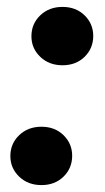

<svg xmlns="http://www.w3.org/2000/svg" viewBox="-20 -528 303 556"><path d="M100 8Q61 8 35.5 -16.5Q10 -41 10 -76Q10 -112 35.5 -136.5Q61 -161 100 -161Q139 -161 164 -136.5Q189 -112 189 -77Q189 -41 164 -16.5Q139 8 100 8ZM161 -339Q122 -339 96.5 -363.5Q71 -388 71 -423Q71 -459 96.5 -483.5Q122 -508 161 -508Q200 -508 225 -483.5Q250 -459 250 -424Q250 -388 225 -363.5Q200 -339 161 -339Z"/></svg>

Font: DM Sans 28pt Black
Style: Italic
Weight: 900
Italic angle: -10°
Version: Version 4.004;gftools[0.9.30]